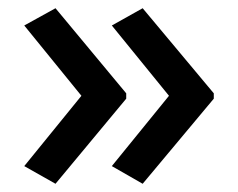

<svg xmlns="http://www.w3.org/2000/svg" viewBox="-20 -500 580 467"><path d="M500 -260V-273L327 -480L252 -438L391 -267L252 -96L327 -53ZM287 -260V-273L115 -480L39 -438L178 -267L39 -96L115 -53Z"/></svg>

Font: Noto Sans Arabic UI Md
Style: Regular
Weight: 500
Designer: Monotype Design Team, Nadine Chahine and Nizar Qandah
Foundry: Monotype Imaging Inc.
Version: Version 2.010